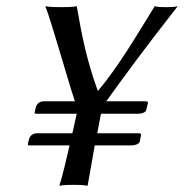

<svg xmlns="http://www.w3.org/2000/svg" viewBox="-20 -595 592 618"><path d="M96 -229H227C222 -209 218 -187 213 -166H99C82 -166 75 -154 73 -146L70 -133C69 -128 69 -127 74 -127H204C192 -74 180 -25 171 3C186 0 204 0 217 0C230 0 249 0 262 3C266 -21 275 -72 285 -127H404C414 -127 428 -131 430 -140L434 -160C435 -164 432 -166 428 -166H293C297 -187 301 -209 305 -229H426C436 -229 450 -233 451 -242L456 -263C457 -267 454 -269 450 -269H322C372 -338 435 -426 552 -575C541 -572 526 -572 515 -572C503 -572 488 -572 478 -575C413 -470 362 -382 295 -302C260 -398 244 -477 227 -575C212 -572 192 -572 177 -572C162 -572 141 -572 126 -575C147 -521 195 -348 221 -269H121C104 -269 97 -257 95 -249L92 -235C91 -230 91 -229 96 -229Z"/></svg>

Font: Libertinus Sans
Style: Italic
Weight: 400
Italic angle: -12°
Designer: Philipp H. Poll, Khaled Hosny
Foundry: Caleb Maclennan
Version: Version 7.050;RELEASE